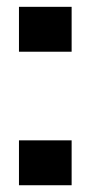

<svg xmlns="http://www.w3.org/2000/svg" viewBox="-20 -548 267 568"><path d="M36.1 0V-132.8H191.9V0ZM36.1 -395V-527.8H191.9V-395Z"/></svg>

Font: Roboto Slab ExtraBold
Style: Regular
Weight: 800
Designer: Google
Version: Version 2.001; ttfautohint (v1.8.3)